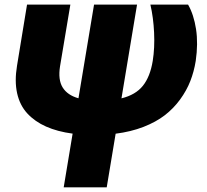

<svg xmlns="http://www.w3.org/2000/svg" viewBox="-20 -565 881 818"><path d="M95.2 -545.5H279.8L235.8 -282.7Q226.6 -225.1 247 -192.3Q267.4 -159.4 314.3 -146.3L380.7 -545.5H563.9L497.5 -146Q557.9 -160.9 588.8 -199.6Q619.7 -238.3 630.7 -305.4Q639.6 -361.2 636.5 -426Q633.5 -490.8 620.7 -545.5H781.2Q805.8 -502.5 815.2 -440.9Q824.6 -379.3 813.9 -305.4Q806.5 -259.6 790.7 -219.3Q774.9 -179 747.2 -141Q719.5 -103 682 -74Q644.5 -45.1 591.1 -24.3Q537.6 -3.6 472.7 4.6L434.7 233H251.4L289.4 4.3Q224.8 -4.3 176.7 -25.6Q128.6 -46.9 96.4 -81.7Q64.3 -116.5 52.9 -168Q41.5 -219.5 52.6 -285.5Z"/></svg>

Font: Karasuma Gothic
Style: Italic
Weight: 900
Italic angle: -9.39999°
Designer: Rasmus Andersson / Ryoko Nishizuka
Foundry: Genbu
Version: Version 1.00